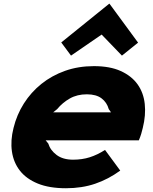

<svg xmlns="http://www.w3.org/2000/svg" viewBox="-20 -992 817 1022"><path d="M715 -765 629 -696 521 -808 358 -696 306 -766 561 -972H563ZM740 -311Q737 -297 731.5 -279Q726 -261 719 -245H223L237 -228Q248 -192 281.5 -167Q315 -142 369 -142Q417 -142 458 -155Q499 -168 539 -194L620 -84Q557 -38 486.5 -14Q416 10 331 10Q242 10 181 -15Q120 -40 86 -83.5Q52 -127 43.5 -185.5Q35 -244 52 -311Q69 -381 107 -441Q145 -501 200.5 -545.5Q256 -590 326.5 -615Q397 -640 480 -640Q565 -640 622.5 -614Q680 -588 712 -543.5Q744 -499 750.5 -439Q757 -379 740 -311ZM571 -394 559 -411Q549 -447 520.5 -468.5Q492 -490 442 -490Q391 -490 352 -468Q313 -446 284 -411L263 -394Z"/></svg>

Font: TypoPRO Sinkin Sans
Style: 800 Black Italic
Weight: 900
Italic angle: -112°
Designer: Keith Bates
Foundry: K-Type
Version: Sinkin Sans (version 1.0)  by Keith Bates   •   © 2014   www